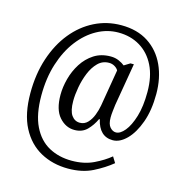

<svg xmlns="http://www.w3.org/2000/svg" viewBox="-122 -826 1030 1079"><g transform="rotate(15 393.0 -286.0)"><path d="M370 142Q280 142 209 103Q138 64 97 -14.5Q56 -93 56 -214Q56 -325 86.5 -417Q117 -509 171 -575.5Q225 -642 297 -678Q369 -714 452 -714Q545 -714 609.5 -672Q674 -630 707.5 -557Q741 -484 741 -391Q741 -296 715.5 -225.5Q690 -155 651 -116Q612 -77 571 -77Q493 -77 471 -172H467Q449 -133 421 -105Q393 -77 348 -77Q297 -77 259.5 -119.5Q222 -162 222 -248Q222 -293 235 -342Q248 -391 275 -433.5Q302 -476 343 -502.5Q384 -529 440 -529Q466 -529 487.5 -519.5Q509 -510 522 -499L556 -520H576L534 -273Q532 -257 529.5 -235.5Q527 -214 527 -198Q527 -159 542.5 -141.5Q558 -124 577 -124Q602 -124 628 -155.5Q654 -187 672 -246Q690 -305 690 -389Q690 -479 659 -541.5Q628 -604 573 -637Q518 -670 447 -670Q382 -670 323 -637.5Q264 -605 218 -545Q172 -485 145.5 -401.5Q119 -318 119 -216Q119 -107 152.5 -38.5Q186 30 244.5 62Q303 94 378 94Q450 94 505 67.5Q560 41 597 10L618 44Q573 81 512.5 111.5Q452 142 370 142ZM367 -124Q394 -124 412.5 -143.5Q431 -163 442 -191.5Q453 -220 458 -248L494 -462Q488 -474 473 -483Q458 -492 440 -492Q402 -492 375.5 -465.5Q349 -439 332.5 -398.5Q316 -358 308 -313.5Q300 -269 300 -233Q300 -176 318.5 -150Q337 -124 367 -124Z"/></g></svg>

Font: Noto Serif Armenian Condensed
Style: Regular
Weight: 400
Width: 3
Designer: Monotype Design Team
Foundry: Monotype Imaging Inc.
Version: Version 2.008; ttfautohint (v1.8.4.7-5d5b)